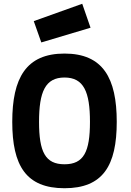

<svg xmlns="http://www.w3.org/2000/svg" viewBox="-20 -986 696 1018"><path d="M159 -874 199 -761 460 -839 416 -966ZM322 -115C220 -115 187 -181 187 -340C187 -499 220 -575 322 -575C424 -575 457 -499 457 -340C457 -181 424 -115 322 -115ZM322 12C526 12 599 -108 599 -340C599 -572 526 -702 322 -702C118 -702 45 -572 45 -340C45 -108 118 12 322 12Z"/></svg>

Font: TitilliumMaps29L
Style: 999 wt
Weight: 900
Designer: Campivisivi
Foundry: Accademia di Belle Arti di Urbino and students of MA course of Visual design